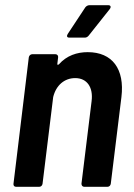

<svg xmlns="http://www.w3.org/2000/svg" viewBox="-20 -720 516 740"><path d="M397 -700H325C319 -700 313 -697 309 -692L241 -589C236 -581 238 -575 247 -575H307C313 -575 318 -578 322 -583L403 -685C409 -693 407 -700 397 -700ZM318 -519C277 -519 237 -506 207 -472C203 -469 200 -470 201 -474L204 -499C205 -506 200 -511 194 -511H104C98 -511 92 -506 91 -499L32 -12C31 -5 35 0 42 0H131C138 0 143 -5 144 -12L185 -346C196 -391 228 -419 270 -419C315 -419 340 -384 333 -330L294 -12C294 -5 298 0 305 0H394C401 0 406 -5 407 -12L448 -346C461 -454 413 -519 318 -519Z"/></svg>

Font: Barlow Semi Condensed SemiBold
Style: Italic
Weight: 600
Width: 4
Italic angle: -7°
Designer: Jeremy Tribby
Foundry: Tribby Type
Version: Version 1.422;hotconv 1.0.109;makeotfexe 2.5.65596